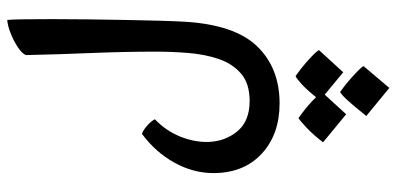

<svg xmlns="http://www.w3.org/2000/svg" viewBox="-310 -279 1124 545"><g transform="rotate(-90 252.5 -6.0)"><path d="M231.9 225.1Q144 225.1 89.1 174.3Q34.2 123.5 34.2 37.1Q34.2 -20 64 -73.7Q93.8 -127.4 145.5 -165.5Q155.3 -162.6 168.2 -151.4Q181.2 -140.1 187 -128.9Q154.3 -97.7 137.9 -57.1Q121.6 -16.6 122.6 22.5Q124 70.3 152.8 105.2Q181.6 140.1 238.8 140.1Q288.6 140.1 316.9 115.5Q345.2 90.8 358.4 51.3Q371.6 11.7 375.2 -34.7Q378.9 -81.1 378.9 -124.5Q378.9 -215.8 375 -309.6Q371.1 -403.3 369.1 -495.6Q375 -507.3 392.8 -518.8Q410.6 -530.3 431.9 -538.6Q453.1 -546.9 468.8 -547.9Q470.2 -539.1 470.7 -500.7Q471.2 -462.4 471.2 -419.4Q471.2 -371.6 470.5 -316.4Q469.7 -261.2 468.8 -208.3Q467.8 -155.3 466.6 -112.3Q465.3 -69.3 463.9 -45.4Q455.6 97.7 394 161.4Q332.5 225.1 231.9 225.1ZM201.2 414.1 121.6 348.6Q142.1 321.3 163.8 301Q185.5 280.8 190.4 278.8Q216.8 297.4 238.8 317.9Q260.7 338.4 264.2 345.2ZM320.3 405.8 240.7 339.8Q268.6 304.2 286.6 287.8Q304.7 271.5 309.6 270.5Q335.9 289.1 357.9 309.3Q379.9 329.6 383.3 336.9ZM275.9 536.6 196.3 471.2Q227.1 432.6 243.2 415.5Q259.3 398.4 264.6 397Q291 416 312.7 436.3Q334.5 456.5 337.9 463.4Z"/></g></svg>

Font: Harmattan
Style: Bold
Weight: 700
Designer: George W. Nuss III and SIL International
Foundry: SIL International
Version: Version 4.000